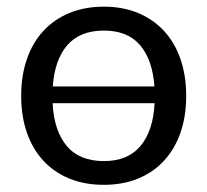

<svg xmlns="http://www.w3.org/2000/svg" viewBox="-20 -534 607 562"><path d="M134 -232Q138 -151.5 175.2 -107Q212.5 -62.5 284 -62.5Q354.5 -62.5 391.5 -107Q428.5 -151.5 432.5 -232ZM432 -281Q426.5 -359 390 -401.8Q353.5 -444.5 284 -444.5Q214 -444.5 177 -401.8Q140 -359 134.5 -281ZM284 -514.5Q339.5 -514.5 384 -496Q428.5 -477.5 460 -443.5Q491.5 -409.5 508.2 -361.2Q525 -313 525 -253.5Q525 -193.5 508.2 -145.5Q491.5 -97.5 460 -63.5Q428.5 -29.5 384 -11.2Q339.5 7 284 7Q228 7 183.2 -11.2Q138.5 -29.5 107 -63.5Q75.5 -97.5 58.8 -145.5Q42 -193.5 42 -253.5Q42 -313 58.8 -361.2Q75.5 -409.5 107 -443.5Q138.5 -477.5 183.2 -496Q228 -514.5 284 -514.5Z"/></svg>

Font: Lato
Style: Regular
Weight: 400
Designer: Lukasz Dziedzic with Adam Twardoch and Botio Nikoltchev
Foundry: tyPoland Lukasz Dziedzic
Version: Version 2.015; 2015-08-06; http://www.latofonts.com/